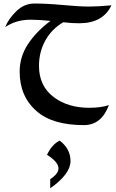

<svg xmlns="http://www.w3.org/2000/svg" viewBox="-20 -694 649 1077"><path d="M450.7 7.8Q273.4 7.8 184.6 -71.3Q90.3 -153.3 90.3 -292.5Q90.3 -375.5 137 -446.5Q183.6 -517.6 263.2 -576.7Q198.7 -583.5 151.9 -583.5Q70.3 -583.5 9.3 -542Q27.3 -587.9 71.5 -631.1Q115.7 -674.3 173.3 -674.3Q242.2 -674.3 333.3 -665.8Q424.3 -657.2 480.5 -657.2Q527.3 -657.2 605 -664.1Q557.6 -563.5 424.3 -563.5Q377.9 -563.5 335 -569.3Q270.5 -531.7 234.6 -467.3Q198.7 -402.8 198.7 -324.7Q198.7 -210.4 282.7 -148.4Q361.8 -89.4 480.5 -89.4Q546.9 -89.4 590.8 -104.5Q549.3 7.8 450.7 7.8ZM261.7 362.3V311Q308.1 280.8 308.1 250.5Q308.1 215.3 243.7 174.3Q271.5 115.7 314.9 94.7Q375.5 141.1 375.5 209Q375.5 282.2 261.7 362.3Z"/></svg>

Font: Balgruf
Style: Regular
Weight: 500
Designer: Paul James MIller
Foundry: High-Logic / Made with FontCreator
Version: Version 1.201;March 28, 2021;FontCreator 13.0.0.2683 64-bit